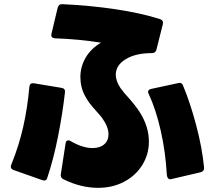

<svg xmlns="http://www.w3.org/2000/svg" viewBox="-20 -847 1040 922"><path d="M424 -136Q460 -136 480.5 -154Q501 -172 501 -202Q501 -238 470 -281Q461 -293 441 -315Q423 -335 411 -350.5Q399 -366 388 -387Q366 -428 366 -477Q366 -527 391.5 -570.5Q417 -614 465 -642Q360 -659 244 -663Q223 -665 227 -684L257 -810Q262 -828 278 -827Q412 -821 535.5 -802.5Q659 -784 749 -755Q766 -749 762 -731L731 -608Q727 -592 709 -592Q632 -592 584 -563Q536 -534 536 -488Q536 -459 558 -425Q576 -400 595 -380Q630 -341 650 -310Q695 -240 695 -167Q695 -106 663.5 -55Q632 -4 576.5 25.5Q521 55 451 55Q368 55 285 14Q269 6 272 -10L295 -159Q297 -173 308 -173Q315 -173 320 -169Q377 -136 424 -136ZM694 -396Q691 -401 691 -405Q691 -417 706 -420L836 -448L842 -449Q855 -449 859 -436Q893 -355 922 -246Q951 -137 960 -42V-39Q960 -25 944 -20L803 13L798 14Q783 14 781 -9Q775 -117 752 -219Q729 -321 694 -396ZM32 -46Q32 -52 34 -56Q71 -147 91.5 -238Q112 -329 121 -430Q123 -450 143 -447L276 -425Q294 -422 292 -404Q281 -305 259 -193.5Q237 -82 207 7Q203 20 192 20Q189 20 183 18L44 -31Q32 -36 32 -46Z"/></svg>

Font: LINE Seed JP_TTF ExtraBold
Style: Regular
Weight: 800
Designer: LY Corporation & Fontrix & Fontworks
Version: Version 1.015